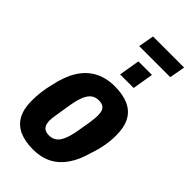

<svg xmlns="http://www.w3.org/2000/svg" viewBox="-269 -946 1031 1031"><g transform="rotate(45 246.5 -430.5)"><path d="M210 12Q148 12 105.5 -7.5Q63 -27 41.5 -67Q20 -107 20 -169Q20 -200 24 -234.5Q28 -269 37 -304Q53 -382 85 -434Q117 -486 166.5 -512.5Q216 -539 281 -539Q344 -539 387 -519.5Q430 -500 451.5 -460Q473 -420 473 -357Q473 -317 465.5 -276Q458 -235 444 -196Q426 -128 394 -81.5Q362 -35 316.5 -11.5Q271 12 210 12ZM217 -102Q242 -102 259.5 -114.5Q277 -127 289 -154.5Q301 -182 309 -226Q318 -276 322 -302.5Q326 -329 327 -342Q328 -355 328 -363Q328 -385 322.5 -398.5Q317 -412 305 -418.5Q293 -425 274 -425Q249 -425 232 -412.5Q215 -400 203 -373Q191 -346 183 -300Q175 -250 170.5 -223Q166 -196 164.5 -183.5Q163 -171 163 -163Q163 -142 169 -128.5Q175 -115 187 -108.5Q199 -102 217 -102ZM256 -604 276 -723H379L359 -604ZM221 -784 237 -873H473L457 -784Z"/></g></svg>

Font: Archivo Condensed ExtraBold
Style: Italic
Weight: 800
Width: 3
Italic angle: -10°
Designer: Hector Gatti
Foundry: Omnibus-Type
Version: Version 2.001